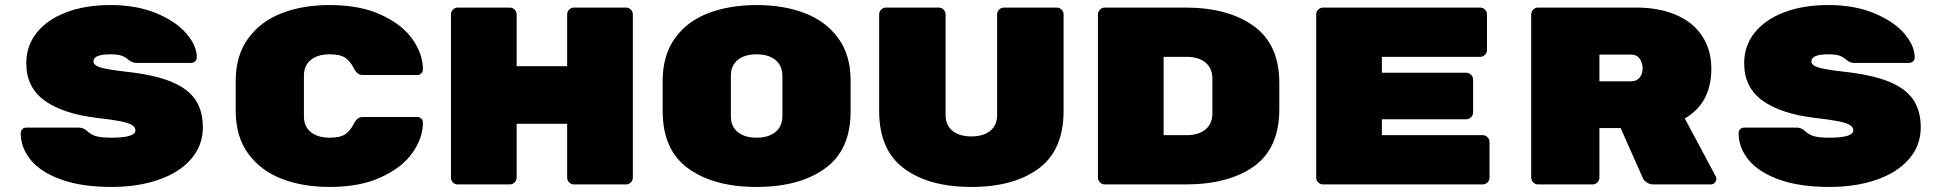

<svg xmlns="http://www.w3.org/2000/svg" viewBox="-20 -730 7690 760"><path d="M783 -226Q783 -154 736.5 -100.5Q690 -47 608 -18.5Q526 10 421 10Q304 10 223 -19Q142 -48 102 -96.5Q62 -145 62 -203Q62 -213 68.5 -219Q75 -225 85 -225H290Q311 -225 324 -212Q341 -196 362 -190.5Q383 -185 421 -185Q516 -185 516 -214Q516 -226 503.5 -234.5Q491 -243 459.5 -249.5Q428 -256 367 -263Q230 -279 157 -331.5Q84 -384 84 -480Q84 -548 125 -600Q166 -652 241.5 -681Q317 -710 417 -710Q521 -710 599 -677.5Q677 -645 718 -597Q759 -549 759 -503Q759 -493 752.5 -487Q746 -481 735 -481H520Q503 -481 489 -493Q478 -503 463 -509Q448 -515 417 -515Q350 -515 350 -487Q350 -472 376 -463.5Q402 -455 480 -446Q590 -434 656.5 -407Q723 -380 753 -336Q783 -292 783 -226Z M1285 -185Q1327 -185 1347 -199Q1367 -213 1381 -241Q1394 -267 1416 -267H1632Q1641 -267 1647.5 -260.5Q1654 -254 1654 -245Q1654 -184 1613 -125.5Q1572 -67 1488.5 -28.5Q1405 10 1285 10Q1178 10 1094.5 -22.5Q1011 -55 962 -122.5Q913 -190 913 -291V-409Q913 -510 962 -577.5Q1011 -645 1094.5 -677.5Q1178 -710 1285 -710Q1405 -710 1488.5 -671.5Q1572 -633 1613 -574.5Q1654 -516 1654 -455Q1654 -446 1647.5 -439.5Q1641 -433 1632 -433H1416Q1394 -433 1381 -459Q1367 -487 1347 -501Q1327 -515 1285 -515Q1238 -515 1210.5 -493Q1183 -471 1183 -430V-270Q1183 -229 1210.5 -207Q1238 -185 1285 -185Z M2485 -673V-27Q2485 -16 2477 -8Q2469 0 2458 0H2252Q2241 0 2233 -8Q2225 -16 2225 -27V-240H2025V-27Q2025 -16 2017 -8Q2009 0 1998 0H1792Q1781 0 1773 -7.5Q1765 -15 1765 -27V-673Q1765 -684 1773 -692Q1781 -700 1792 -700H1998Q2009 -700 2017 -692Q2025 -684 2025 -673V-468H2225V-673Q2225 -684 2233 -692Q2241 -700 2252 -700H2458Q2469 -700 2477 -692Q2485 -684 2485 -673Z M2975 10Q2806 10 2704.5 -63Q2603 -136 2603 -291V-409Q2603 -511 2651.5 -578.5Q2700 -646 2784 -678Q2868 -710 2975 -710Q3082 -710 3165.5 -678Q3249 -646 3298 -579Q3347 -512 3347 -411V-289Q3347 -136 3245.5 -63Q3144 10 2975 10ZM2975 -185Q3022 -185 3049.5 -207.5Q3077 -230 3077 -271V-429Q3077 -470 3049.5 -492.5Q3022 -515 2975 -515Q2928 -515 2900.5 -493Q2873 -471 2873 -430V-270Q2873 -229 2900.5 -207Q2928 -185 2975 -185Z M3460 -291V-673Q3460 -684 3468 -692Q3476 -700 3487 -700H3696Q3707 -700 3715 -692Q3723 -684 3723 -673V-275Q3723 -234 3750.5 -212Q3778 -190 3825 -190Q3872 -190 3899.5 -212Q3927 -234 3927 -275V-673Q3927 -684 3935 -692Q3943 -700 3954 -700H4163Q4174 -700 4182 -692Q4190 -684 4190 -673V-291Q4190 -136 4091.5 -63Q3993 10 3825 10Q3657 10 3558.5 -63Q3460 -136 3460 -291Z M5044 -401V-299Q5044 -143 4943.5 -71.5Q4843 0 4672 0H4353Q4342 0 4334 -8Q4326 -16 4326 -27V-673Q4326 -684 4334 -692Q4342 -700 4353 -700H4672Q4841 -700 4942.5 -627Q5044 -554 5044 -401ZM4677 -195Q4724 -195 4751.5 -217.5Q4779 -240 4779 -281V-419Q4779 -460 4751.5 -482.5Q4724 -505 4677 -505H4586V-195Z M5876 -168V-27Q5876 -16 5868 -8Q5860 0 5849 0H5217Q5206 0 5198 -8Q5190 -16 5190 -27V-673Q5190 -684 5198 -692Q5206 -700 5217 -700H5839Q5850 -700 5858 -692Q5866 -684 5866 -673V-532Q5866 -521 5858 -513Q5850 -505 5839 -505H5450V-442H5784Q5795 -442 5803 -434Q5811 -426 5811 -415V-285Q5811 -274 5803 -266Q5795 -258 5784 -258H5450V-195H5849Q5860 -195 5868 -187Q5876 -179 5876 -168Z M6774 -22Q6774 -13 6767.5 -6.5Q6761 0 6752 0H6525Q6511 0 6499.5 -7Q6488 -14 6483 -25L6395 -223H6311V-27Q6311 -16 6303 -8Q6295 0 6284 0H6068Q6057 0 6049 -8Q6041 -16 6041 -27V-673Q6041 -684 6049 -692Q6057 -700 6068 -700H6457Q6547 -700 6614.5 -671Q6682 -642 6718 -587Q6754 -532 6754 -458Q6754 -322 6649 -261L6772 -31Q6774 -27 6774 -22ZM6436 -408Q6458 -408 6470 -422.5Q6482 -437 6482 -459Q6482 -481 6470.5 -497.5Q6459 -514 6436 -514H6311V-408Z M7583 -226Q7583 -154 7536.5 -100.5Q7490 -47 7408 -18.5Q7326 10 7221 10Q7104 10 7023 -19Q6942 -48 6902 -96.5Q6862 -145 6862 -203Q6862 -213 6868.5 -219Q6875 -225 6885 -225H7090Q7111 -225 7124 -212Q7141 -196 7162 -190.5Q7183 -185 7221 -185Q7316 -185 7316 -214Q7316 -226 7303.5 -234.5Q7291 -243 7259.5 -249.5Q7228 -256 7167 -263Q7030 -279 6957 -331.5Q6884 -384 6884 -480Q6884 -548 6925 -600Q6966 -652 7041.5 -681Q7117 -710 7217 -710Q7321 -710 7399 -677.5Q7477 -645 7518 -597Q7559 -549 7559 -503Q7559 -493 7552.5 -487Q7546 -481 7535 -481H7320Q7303 -481 7289 -493Q7278 -503 7263 -509Q7248 -515 7217 -515Q7150 -515 7150 -487Q7150 -472 7176 -463.5Q7202 -455 7280 -446Q7390 -434 7456.5 -407Q7523 -380 7553 -336Q7583 -292 7583 -226Z"/></svg>

Font: Rubik Mono One
Style: Regular
Weight: 400
Designer: Hubert and Fischer with Elvire Volk Leonovitch (Cyrillic Expansion: Cyreal)
Foundry: Hubert and Fischer with Elvire Volk Leonovitch
Version: Version 2.000